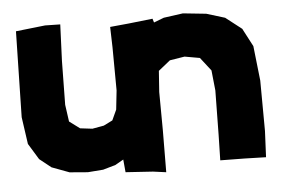

<svg xmlns="http://www.w3.org/2000/svg" viewBox="-42 -542 929 629"><g transform="rotate(-5 422.0 -228.0)"><path d="M30.3 -474.6 26.4 -289.1 24.4 -192.4 37.1 -103.5 69.3 -50.8 107.4 -20.5 165 1 224.6 5.9 275.4 2 316.4 -9.8 343.8 -25.4 347.7 16.6 437.5 22.5 480.5 28.3 481.4 -110.4 480.5 -235.4 485.4 -304.7 524.4 -335.9 573.2 -343.8 623 -335 657.2 -291 664.1 -224.6 662.1 -79.1 660.2 4.9 740.2 5.9 810.5 7.8 814.5 -78.1 813.5 -244.1 800.8 -358.4 769.5 -418 716.8 -459 656.2 -477.5 580.1 -485.4 516.6 -476.6 483.4 -463.9 479.5 -476.6 400.4 -467.8 338.9 -461.9 340.8 -394.5 341.8 -252.9 335 -190.4 319.3 -156.2 290 -141.6 252 -134.8 211.9 -139.6 177.7 -165 169.9 -220.7 171.9 -364.3 176.8 -484.4 127 -485.4Z"/></g></svg>

Font: MaokenAssortedSans-TC
Style: Regular
Weight: 500
Version: Version 0.83